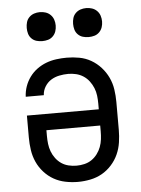

<svg xmlns="http://www.w3.org/2000/svg" viewBox="-53 -775 606 825"><g transform="rotate(-5 250.0 -362.5)"><path d="M250 8Q223 8 196 2.5Q169 -3 146 -16Q123 -29 104.5 -49.5Q86 -70 75 -94.5Q64 -119 60 -146Q56 -173 56 -200V-295H366V-320Q366 -337 364 -354Q362 -371 355.5 -387Q349 -403 338.5 -417Q328 -431 313.5 -440.5Q299 -450 282 -454Q265 -458 248 -458Q229 -458 209.5 -454Q190 -450 174 -440Q158 -430 147.5 -413Q137 -396 136 -376H58Q59 -399 66.5 -420.5Q74 -442 87.5 -460.5Q101 -479 119.5 -492.5Q138 -506 159 -514Q180 -522 203 -525Q226 -528 248 -528Q275 -528 302 -523Q329 -518 352.5 -504.5Q376 -491 394.5 -470.5Q413 -450 424.5 -425.5Q436 -401 440 -374Q444 -347 444 -320V-200Q444 -173 440 -146Q436 -119 425 -94.5Q414 -70 395.5 -49.5Q377 -29 354 -16Q331 -3 304 2.5Q277 8 250 8ZM250 -62Q267 -62 284 -66Q301 -70 315 -79.5Q329 -89 339.5 -103Q350 -117 356 -133Q362 -149 364 -166Q366 -183 366 -200V-225H134V-200Q134 -183 136 -166Q138 -149 144 -133Q150 -117 160.5 -103Q171 -89 185 -79.5Q199 -70 216 -66Q233 -62 250 -62ZM350 -608Q337 -608 325 -611.5Q313 -615 304 -624Q295 -633 291.5 -645Q288 -657 288 -670Q288 -683 291.5 -695Q295 -707 304 -716Q313 -725 325 -729Q337 -733 350 -733Q363 -733 375 -729Q387 -725 396 -716Q405 -707 409 -695Q413 -683 413 -670Q413 -657 409 -645Q405 -633 396 -624Q387 -615 375 -611.5Q363 -608 350 -608ZM150 -608Q137 -608 125 -611.5Q113 -615 104 -624Q95 -633 91.5 -645Q88 -657 88 -670Q88 -683 91.5 -695Q95 -707 104 -716Q113 -725 125 -729Q137 -733 150 -733Q163 -733 175 -729Q187 -725 196 -716Q205 -707 209 -695Q213 -683 213 -670Q213 -657 209 -645Q205 -633 196 -624Q187 -615 175 -611.5Q163 -608 150 -608Z"/></g></svg>

Font: Iosevka Curly
Style: Regular
Weight: 400
Monospace: yes
Designer: Belleve Invis
Foundry: Belleve Invis
Version: Version 22.1.2; ttfautohint (v1.8.4)